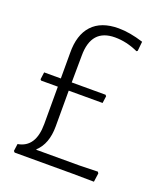

<svg xmlns="http://www.w3.org/2000/svg" viewBox="-115 -668 631 746"><g transform="rotate(20 200.5 -295.5)"><path d="M288 -332 292 -327 288 -298H148V-150Q148 -78 108 -41V-39H286L362 -41L366 -35L361 1L274 0H33L28 -5L32 -35Q103 -47 103 -144V-298H34L30 -302L34 -332H103V-437Q102 -512 139 -552Q176 -592 248 -592Q294 -592 351 -574L347 -535L343 -532Q295 -554 247 -554Q149 -554 149 -443L148 -332Z"/></g></svg>

Font: Alegreya Sans SC Light
Style: Regular
Weight: 300
Designer: Juan Pablo del Peral
Foundry: Huerta Tipografica
Version: Version 2.007